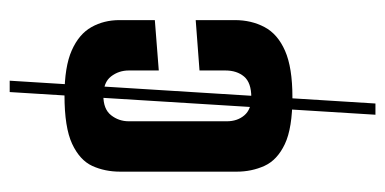

<svg xmlns="http://www.w3.org/2000/svg" viewBox="-223 -502 810 404"><g transform="rotate(-90 182.0 -300.0)"><path d="M179.8 -89.7Q114.3 -89.7 80.7 -105.7Q47.1 -121.7 34.9 -148.7Q22.8 -175.6 22.8 -206.9V-452.1Q22.8 -484.4 34.9 -510.9Q47.1 -537.3 81.5 -553.3Q116 -569.3 183.2 -569.3Q243.5 -569.3 278 -554Q312.4 -538.7 327 -512.5Q341.7 -486.4 341.7 -453.4V-379.2L235.7 -370.9V-433.9Q235.7 -455.1 223.2 -471.3Q210.7 -487.5 182.6 -487.5Q154.4 -487.5 141.6 -471.3Q128.8 -455.1 128.8 -433.9V-227.8Q128.8 -205.6 141.3 -190.9Q153.7 -176.2 179.2 -176.2Q210 -176.2 222.9 -191.4Q235.7 -206.6 235.7 -230.8V-285.2L341.7 -293.2V-211Q341.7 -176 327 -148.4Q312.4 -120.7 277.1 -105.2Q241.8 -89.7 179.8 -89.7ZM142.6 85 190.3 -684.6H214.2L166.2 85Z"/></g></svg>

Font: Smooch Sans Thin
Style: Regular
Weight: 100
Designer: Robert E. Leuschke
Foundry: Robert E. Leuschke
Version: Version 1.010